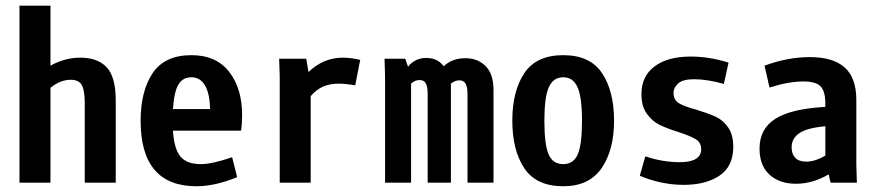

<svg xmlns="http://www.w3.org/2000/svg" viewBox="-20 -645 3102 678"><path d="M388.7 -290V0H279.3V-282.2Q279.3 -325.2 269 -344.2Q258.8 -363.3 229.5 -363.3Q193.4 -363.3 158.2 -335V0H48.8V-625H158.2V-413.1Q209 -441.4 263.7 -441.4Q324.2 -441.4 356.4 -407.7Q388.7 -374 388.7 -290Z M835 -238.3Q835 -208 831.1 -183.6H590.8Q594.7 -119.1 617.2 -92.3Q639.6 -65.4 689.5 -65.4Q728.5 -65.4 799.8 -89.8L817.4 -19.5Q739.3 12.7 673.8 12.7Q476.6 12.7 476.6 -218.8Q476.6 -323.2 519 -386.7Q561.5 -450.2 656.2 -450.2Q743.2 -450.2 789.1 -391.6Q835 -333 835 -238.3ZM590.8 -259.8H721.7Q720.7 -315.4 703.6 -343.8Q686.5 -372.1 656.2 -372.1Q625 -372.1 609.9 -346.2Q594.7 -320.3 590.8 -259.8Z M1252 -433.6 1234.4 -343.8Q1199.2 -349.6 1175.8 -349.6Q1145.5 -349.6 1122.1 -339.8Q1098.6 -330.1 1077.1 -305.7V0H967.8V-374L965.8 -437.5H1061.5L1069.3 -390.6Q1122.1 -441.4 1190.4 -441.4Q1218.8 -441.4 1252 -433.6Z M1722.7 -327.1V0H1630.9V-312.5Q1630.9 -337.9 1624 -349.6Q1617.2 -361.3 1601.6 -361.3Q1586.9 -361.3 1572.3 -349.6V0H1490.2V-312.5Q1490.2 -337.9 1483.9 -350.1Q1477.5 -362.3 1461.9 -362.3Q1444.3 -362.3 1431.6 -349.6V0H1339.8V-374L1337.9 -437.5H1411.1L1420.9 -409.2Q1430.7 -422.9 1447.3 -431.6Q1463.9 -440.4 1485.4 -440.4Q1525.4 -440.4 1546.9 -411.1Q1577.1 -439.5 1623 -439.5Q1667 -439.5 1694.8 -411.6Q1722.7 -383.8 1722.7 -327.1Z M1789.1 -218.8Q1789.1 -323.2 1831.5 -386.7Q1874 -450.2 1968.8 -450.2Q2063.5 -450.2 2106 -386.7Q2148.4 -323.2 2148.4 -218.8Q2148.4 -115.2 2104.5 -51.3Q2060.5 12.7 1968.8 12.7Q1874 12.7 1831.5 -50.8Q1789.1 -114.3 1789.1 -218.8ZM2035.2 -218.8Q2035.2 -301.8 2019.5 -336.9Q2003.9 -372.1 1968.8 -372.1Q1933.6 -372.1 1918 -336.9Q1902.3 -301.8 1902.3 -218.8Q1902.3 -133.8 1917.5 -99.6Q1932.6 -65.4 1968.8 -65.4Q2004.9 -65.4 2020 -99.6Q2035.2 -133.8 2035.2 -218.8Z M2430.7 -365.2Q2391.6 -365.2 2375 -350.6Q2358.4 -335.9 2358.4 -316.4Q2358.4 -292 2377.9 -280.3Q2397.5 -268.6 2438.5 -257.8Q2480.5 -245.1 2506.3 -233.4Q2532.2 -221.7 2550.8 -195.8Q2569.3 -169.9 2569.3 -126Q2569.3 -57.6 2521 -24.9Q2472.7 7.8 2393.6 7.8Q2353.5 7.8 2313 -1Q2272.5 -9.8 2239.3 -24.4L2258.8 -92.8Q2320.3 -72.3 2379.9 -72.3Q2456.1 -72.3 2456.1 -118.2Q2456.1 -141.6 2437 -153.3Q2418 -165 2376 -178.7Q2335 -191.4 2309.1 -204.1Q2283.2 -216.8 2264.2 -243.2Q2245.1 -269.5 2245.1 -312.5Q2245.1 -376 2291.5 -410.6Q2337.9 -445.3 2418.9 -445.3Q2485.4 -445.3 2552.7 -423.8L2536.1 -348.6Q2477.5 -365.2 2430.7 -365.2Z M2913.1 0 2906.2 -29.3Q2849.6 3.9 2791 3.9Q2732.4 3.9 2697.3 -28.3Q2662.1 -60.5 2662.1 -120.1Q2662.1 -189.5 2717.3 -225.1Q2772.5 -260.7 2894.5 -267.6V-278.3Q2894.5 -323.2 2877.4 -340.3Q2860.4 -357.4 2816.4 -357.4Q2765.6 -357.4 2697.3 -335.9L2679.7 -413.1Q2761.7 -443.4 2839.8 -443.4Q2921.9 -443.4 2962.9 -406.7Q3003.9 -370.1 3003.9 -292V-62.5L3005.9 0ZM2827.1 -74.2Q2858.4 -74.2 2894.5 -95.7V-199.2Q2830.1 -193.4 2802.7 -174.8Q2775.4 -156.2 2775.4 -125Q2775.4 -101.6 2788.1 -87.9Q2800.8 -74.2 2827.1 -74.2Z"/></svg>

Font: Sudo
Style: Bold
Weight: 700
Monospace: yes
Designer: Jens Kutilek
Foundry: Jens Kutilek
Version: Version 0.040